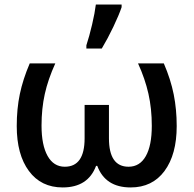

<svg xmlns="http://www.w3.org/2000/svg" viewBox="-20 -821 858 851"><path d="M257.8 9.8Q162.1 9.8 108.2 -63Q54.2 -135.7 54.2 -262.2Q54.2 -338.9 67.9 -404.1Q81.5 -469.2 111.8 -540H225.1Q192.9 -469.2 178.5 -404.3Q164.1 -339.4 164.1 -264.2Q164.1 -177.7 190.9 -129.9Q217.8 -82 267.1 -82Q355 -82 355 -208V-356H462.9V-208Q462.9 -82 549.8 -82Q599.6 -82 626.2 -128.9Q652.8 -175.8 652.8 -263.2Q652.8 -339.4 637.9 -405.5Q623 -471.7 591.8 -540H706.1Q736.8 -468.8 750 -402.3Q763.2 -335.9 763.2 -262.2Q763.2 -136.2 709.2 -63.2Q655.3 9.8 559.1 9.8Q446.8 9.8 411.1 -85.9H405.8Q370.1 9.8 257.8 9.8ZM362.8 -620.1Q376 -660.2 388.2 -712.2Q400.4 -764.2 404.8 -800.8H519V-789.1Q507.3 -754.4 482.4 -702.1Q457.5 -649.9 431.2 -606H362.8Z"/></svg>

Font: JBL Sans
Style: Semibold
Weight: 600
Version: Version 1.10